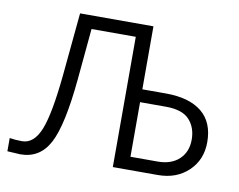

<svg xmlns="http://www.w3.org/2000/svg" viewBox="-80 -839 1198 964"><g transform="rotate(10 518.5 -356.5)"><path d="M13.7 -53.7Q43 -48.8 77.1 -48.8Q137.7 -48.8 170.4 -130.4Q203.1 -211.9 222.7 -414.1L252.9 -731.4H627V-410.2H747.1Q866.2 -410.2 930.2 -358.4Q994.1 -306.6 994.1 -205.1Q994.1 -115.2 933.6 -57.6Q873 0 778.3 0H548.8V-664.1H323.2L298.8 -401.4Q276.4 -166 228 -74.2Q179.7 17.6 80.1 17.6Q76.2 17.6 13.7 13.7ZM627 -66.4H765.6Q835 -66.4 875 -104Q915 -141.6 915 -204.1Q915 -265.6 878.9 -305.2Q842.8 -344.7 758.8 -344.7H627Z"/></g></svg>

Font: Gothic A1
Style: Regular
Weight: 400
Designer: HanYang I&C Co.,Ltd.
Foundry: HanYang I&C Co.,Ltd.
Version: Version 2.50